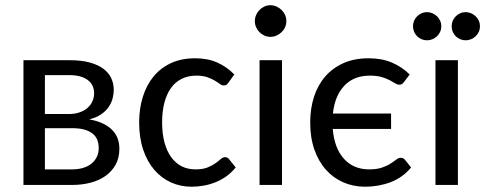

<svg xmlns="http://www.w3.org/2000/svg" viewBox="-20 -708 1857 735"><path d="M69.8 -477.5H247.1Q291.5 -477.5 323.5 -468.8Q355.5 -460 376 -444.6Q396.5 -429.2 406 -408.4Q415.5 -387.7 415.5 -363.8Q415.5 -348.1 411.1 -331.3Q406.7 -314.5 396.2 -298.8Q385.7 -283.2 367.4 -270.5Q349.1 -257.8 321.3 -251Q376 -241.7 406.5 -213.4Q437 -185.1 437 -138.2Q437 -103.5 422.6 -77.6Q408.2 -51.8 383.8 -34.4Q359.4 -17.1 326.2 -8.5Q293 0 255.9 0H69.8ZM151.9 -217.3V-59.6H255.4Q278.8 -59.6 297.9 -65.2Q316.9 -70.8 330.1 -81.5Q343.3 -92.3 350.6 -107.4Q357.9 -122.6 357.9 -141.1Q357.9 -157.7 352.8 -171.6Q347.7 -185.5 335.4 -195.8Q323.2 -206.1 303.7 -211.7Q284.2 -217.3 255.9 -217.3ZM151.9 -271.5H244.1Q265.1 -271.5 283 -277.3Q300.8 -283.2 313.5 -293.7Q326.2 -304.2 333.3 -319.1Q340.3 -334 340.3 -351.6Q340.3 -364.7 335.4 -377Q330.6 -389.2 319.3 -398.9Q308.1 -408.7 289.8 -414.6Q271.5 -420.4 244.6 -420.4H151.9Z M512.7 0ZM854.5 -391.6Q850.6 -386.2 846.9 -383.5Q843.3 -380.9 836.4 -380.9Q829.1 -380.9 821.3 -386.7Q813.5 -392.6 801.8 -399.7Q790 -406.7 773.2 -412.6Q756.3 -418.5 731.9 -418.5Q699.7 -418.5 675 -406Q650.4 -393.6 634 -370.4Q617.7 -347.2 609.1 -314Q600.6 -280.8 600.6 -239.3Q600.6 -196.3 609.6 -162.8Q618.7 -129.4 635.3 -106.4Q651.9 -83.5 675.3 -71.5Q698.7 -59.6 728 -59.6Q756.3 -59.6 774.4 -66.9Q792.5 -74.2 804.7 -83Q816.9 -91.8 825 -99.1Q833 -106.4 841.8 -106.4Q851.6 -106.4 857.4 -98.1L882.3 -66.9Q866.7 -47.9 847.7 -33.9Q828.6 -20 806.6 -11Q784.7 -2 761 2.4Q737.3 6.8 712.9 6.8Q670.9 6.8 634.3 -9.8Q597.7 -26.4 570.6 -57.9Q543.5 -89.4 528.1 -135Q512.7 -180.7 512.7 -239.3Q512.7 -292.5 526.9 -337.6Q541 -382.8 568.1 -415.5Q595.2 -448.2 635 -466.6Q674.8 -484.9 726.6 -484.9Q775.4 -484.9 812 -468.5Q848.6 -452.1 877 -422.9Z M955.6 0ZM1059.6 -477.5V0H973.6V-477.5ZM1076.2 -627Q1076.2 -614.7 1071.3 -603.8Q1066.4 -592.8 1057.9 -584.7Q1049.3 -576.7 1038.3 -571.8Q1027.3 -566.9 1015.1 -566.9Q1002.9 -566.9 992.2 -571.8Q981.4 -576.7 973.4 -584.7Q965.3 -592.8 960.4 -603.8Q955.6 -614.7 955.6 -627Q955.6 -639.6 960.4 -650.6Q965.3 -661.6 973.4 -669.9Q981.4 -678.2 992.2 -683.1Q1002.9 -688 1015.1 -688Q1027.3 -688 1038.3 -683.1Q1049.3 -678.2 1057.9 -669.9Q1066.4 -661.6 1071.3 -650.6Q1076.2 -639.6 1076.2 -627Z M1526.9 -394.5Q1522.9 -389.2 1519 -386.5Q1515.1 -383.8 1508.3 -383.8Q1501 -383.8 1492.4 -389.2Q1483.9 -394.5 1471.4 -401.1Q1459 -407.7 1440.9 -413.1Q1422.9 -418.5 1396.5 -418.5Q1334.5 -418.5 1298.1 -379.9Q1261.7 -341.3 1254.4 -273.4H1477.1V-214.4H1253.9Q1256.8 -177.2 1267.8 -148.4Q1278.8 -119.6 1296.9 -99.9Q1314.9 -80.1 1339.1 -69.8Q1363.3 -59.6 1392.6 -59.6Q1422.4 -59.6 1442.1 -66.4Q1461.9 -73.2 1475.1 -81.8Q1488.3 -90.3 1497.1 -97.2Q1505.9 -104 1514.6 -104Q1520 -104 1523.9 -101.8Q1527.8 -99.6 1530.8 -95.7L1553.7 -66.9Q1522 -28.3 1475.6 -10.7Q1429.2 6.8 1377.4 6.8Q1333 6.8 1294.7 -9.8Q1256.3 -26.4 1228 -57.9Q1199.7 -89.4 1183.6 -135Q1167.5 -180.7 1167.5 -239.3Q1167.5 -292.5 1182.1 -337.6Q1196.8 -382.8 1225.3 -415.5Q1253.9 -448.2 1295.4 -466.6Q1336.9 -484.9 1391.1 -484.9Q1441.9 -484.9 1480.2 -468.5Q1518.6 -452.1 1548.3 -422.9Z M1575.2 0ZM1732.9 -477.5V0H1647V-477.5ZM1669.4 -607.4Q1669.4 -596.2 1665 -586.4Q1660.6 -576.7 1653.1 -569.3Q1645.5 -562 1635.5 -557.9Q1625.5 -553.7 1614.7 -553.7Q1603.5 -553.7 1593.8 -557.9Q1584 -562 1576.7 -569.3Q1569.3 -576.7 1565.2 -586.4Q1561 -596.2 1561 -607.4Q1561 -618.7 1565.2 -628.4Q1569.3 -638.2 1576.7 -645.5Q1584 -652.8 1593.8 -657.2Q1603.5 -661.6 1614.7 -661.6Q1625.5 -661.6 1635.5 -657.2Q1645.5 -652.8 1653.1 -645.5Q1660.6 -638.2 1665 -628.4Q1669.4 -618.7 1669.4 -607.4ZM1817.4 -607.4Q1817.4 -596.2 1813 -586.4Q1808.6 -576.7 1801 -569.3Q1793.5 -562 1783.4 -557.9Q1773.4 -553.7 1762.7 -553.7Q1751.5 -553.7 1741.7 -557.9Q1731.9 -562 1724.6 -569.3Q1717.3 -576.7 1713.1 -586.4Q1709 -596.2 1709 -607.4Q1709 -618.7 1713.1 -628.4Q1717.3 -638.2 1724.6 -645.5Q1731.9 -652.8 1741.7 -657.2Q1751.5 -661.6 1762.7 -661.6Q1773.4 -661.6 1783.4 -657.2Q1793.5 -652.8 1801 -645.5Q1808.6 -638.2 1813 -628.4Q1817.4 -618.7 1817.4 -607.4Z"/></svg>

Font: Carlito
Style: Regular
Weight: 400
Designer: Lukasz Dziedzic
Foundry: tyPoland Lukasz Dziedzic
Version: Version 1.103; Beta1; all basic design good, some composites